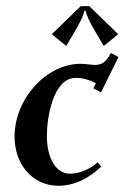

<svg xmlns="http://www.w3.org/2000/svg" viewBox="-20 -596 403 621"><path d="M252.9 -561.5H256.8C259.8 -546.9 268.3 -527.3 289.1 -492.2L315.4 -447.3L362.3 -485.4L268.6 -576.2H241.2L147.5 -485.4L194.3 -447.3L220.7 -492.2C241.5 -527.3 250 -546.9 252.9 -561.5ZM27.1 -154.1C27.1 -63.7 85.7 4.9 169.2 4.9C223.4 4.9 271 -22.5 307.9 -57.4L295.7 -70.8C272.7 -49.8 237.3 -34.2 207 -34.2C161.1 -34.2 131.6 -83 131.6 -157.7C131.6 -211.4 150.4 -344 225.1 -344C251 -344 269.3 -337.2 290.3 -326.9L282 -310.3L306.4 -296.9L363.3 -411.6L338.6 -424.6C322.3 -392.8 306.4 -386 287.8 -386C281 -386 274.2 -386.7 267.1 -387.7C259 -388.7 250.5 -389.6 240.5 -389.6C130.1 -389.6 27.1 -276.6 27.1 -154.1Z"/></svg>

Font: RisaltypS01
Style: Medium
Weight: 500
Italic angle: -9°
Designer: gluk
Foundry: gluk
Version: Version 0.24